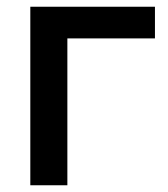

<svg xmlns="http://www.w3.org/2000/svg" viewBox="-20 -550 500 570"><path d="M70 -530H440V-436H180V0H70Z"/></svg>

Font: .
Style: 
Weight: 500
Designer: A.Korolkova, Vitaly Kuzmin
Foundry: ParaType Ltd
Version: Version 1.000; Glyphs 3.2, build 3192.0